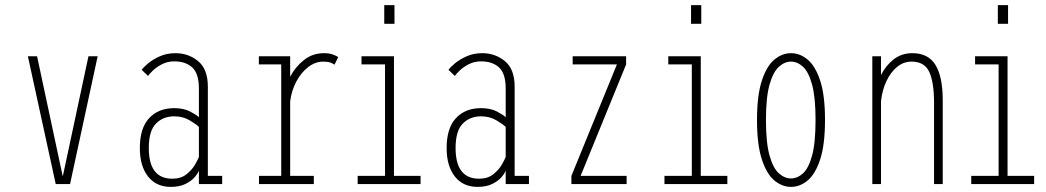

<svg xmlns="http://www.w3.org/2000/svg" viewBox="-20 -720 4090 751"><path d="M198 0 89 -500H125L225 -32H226L326 -500H362L254 0Z M648 11Q591 11 559 -29.8Q527 -70.5 527 -141Q527 -219 563.5 -258Q600 -297 661.5 -297Q698.5 -297 723.8 -283.8Q749 -270.5 758 -261.5V-373Q758 -432.5 732 -456.2Q706 -480 661.5 -480Q635.5 -480 614 -469Q592.5 -458 578.2 -444.2Q564 -430.5 559 -423L534 -447Q541 -456.5 559 -471.8Q577 -487 604.5 -499.5Q632 -512 666.5 -512Q717 -512 755 -480.8Q793 -449.5 793 -381V-32H849V0H758V-53Q755 -43 742.2 -27.8Q729.5 -12.5 706 -0.8Q682.5 11 648 11ZM654 -21Q687.5 -21 709.2 -38.2Q731 -55.5 742.8 -76Q754.5 -96.5 758 -106V-223.5Q748.5 -233.5 722 -249.2Q695.5 -265 661.5 -265Q618 -265 590 -236.5Q562 -208 562 -141Q562 -21 654 -21Z M993 0V-32H1080V-468H992.5V-500H1115V-420Q1135.5 -459 1169.2 -485.5Q1203 -512 1247 -512Q1268 -512 1282.8 -506.5Q1297.5 -501 1303 -496.5L1288 -466.5Q1285 -470.5 1273.8 -474.8Q1262.5 -479 1244.5 -479Q1213 -479 1185.2 -457.5Q1157.5 -436 1138.8 -400.5Q1120 -365 1115 -323.5V-32H1207.5V0Z M1483 -700H1523V-627H1483ZM1379 0V-32H1486V-468H1394V-500H1521V-32H1625V0Z M1848 11Q1791 11 1759 -29.8Q1727 -70.5 1727 -141Q1727 -219 1763.5 -258Q1800 -297 1861.5 -297Q1898.5 -297 1923.8 -283.8Q1949 -270.5 1958 -261.5V-373Q1958 -432.5 1932 -456.2Q1906 -480 1861.5 -480Q1835.5 -480 1814 -469Q1792.5 -458 1778.2 -444.2Q1764 -430.5 1759 -423L1734 -447Q1741 -456.5 1759 -471.8Q1777 -487 1804.5 -499.5Q1832 -512 1866.5 -512Q1917 -512 1955 -480.8Q1993 -449.5 1993 -381V-32H2049V0H1958V-53Q1955 -43 1942.2 -27.8Q1929.5 -12.5 1906 -0.8Q1882.5 11 1848 11ZM1854 -21Q1887.5 -21 1909.2 -38.2Q1931 -55.5 1942.8 -76Q1954.5 -96.5 1958 -106V-223.5Q1948.5 -233.5 1922 -249.2Q1895.5 -265 1861.5 -265Q1818 -265 1790 -236.5Q1762 -208 1762 -141Q1762 -21 1854 -21Z M2215 0V-32L2393 -468H2220V-500H2429V-468L2251 -32H2431V0Z M2683 -700H2723V-627H2683ZM2579 0V-32H2686V-468H2594V-500H2721V-32H2825V0Z M3074 11Q3039 11 3008.8 -14.2Q2978.5 -39.5 2959.8 -97Q2941 -154.5 2941 -251Q2941 -347 2959.8 -404.2Q2978.5 -461.5 3008.8 -486.8Q3039 -512 3074 -512Q3109 -512 3139.2 -486.8Q3169.5 -461.5 3188.2 -404.2Q3207 -347 3207 -251Q3207 -154.5 3188.2 -97Q3169.5 -39.5 3139.2 -14.2Q3109 11 3074 11ZM3074 -22Q3099 -22 3121 -42Q3143 -62 3156.5 -111.8Q3170 -161.5 3170 -251Q3170 -339 3156.5 -388.8Q3143 -438.5 3121 -458.8Q3099 -479 3074 -479Q3049 -479 3026.5 -458.8Q3004 -438.5 2990 -388.8Q2976 -339 2976 -251Q2976 -161.5 2990 -111.8Q3004 -62 3026.5 -42Q3049 -22 3074 -22Z M3392 0V-500H3426V-426.5Q3444.5 -463.5 3475.5 -487.8Q3506.5 -512 3548.5 -512Q3611 -512 3639.2 -465.8Q3667.5 -419.5 3667.5 -327V0H3633.5V-317Q3633.5 -397.5 3615 -438.2Q3596.5 -479 3545.5 -479Q3514 -479 3488.8 -458.2Q3463.5 -437.5 3447 -402.2Q3430.5 -367 3426 -323.5V0Z M3883 -700H3923V-627H3883ZM3779 0V-32H3886V-468H3794V-500H3921V-32H4025V0Z"/></svg>

Font: Trispace Condensed Thin
Style: Regular
Weight: 100
Width: 3
Designer: Tyler Finck
Foundry: Etcetera Type Company
Version: Version 1.210; ttfautohint (v1.8.3)